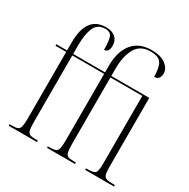

<svg xmlns="http://www.w3.org/2000/svg" viewBox="-173 -934 1071 1090"><g transform="rotate(30 362.0 -389.0)"><path d="M26 0V-10H43Q67 -10 79 -15Q91 -20 95 -37.5Q99 -55 99 -91V-526H29V-536H99V-587Q99 -761 226 -761Q266 -761 288 -741.5Q310 -722 310 -688Q310 -644 279 -644Q279 -701 270 -726Q261 -751 227 -751Q177 -751 158 -708.5Q139 -666 139 -593V-536H348V-579Q348 -673 391 -725.5Q434 -778 514 -778Q578 -778 609 -752.5Q640 -727 640 -696Q640 -677 630.5 -665Q621 -653 602 -653Q602 -712 585 -740Q568 -768 514 -768Q446 -768 417.5 -716Q389 -664 389 -585V-536H638V-86Q638 -51 642.5 -35Q647 -19 661 -14.5Q675 -10 703 -10H716V0H527V-10H532Q562 -10 576 -14.5Q590 -19 594 -35Q598 -51 598 -86V-526H389V-91Q389 -55 393 -37.5Q397 -20 409 -15Q421 -10 445 -10H460V0H277V-10H293Q316 -10 328 -15Q340 -20 344 -37.5Q348 -55 348 -91V-526H139V-91Q139 -55 143 -37.5Q147 -20 159 -15Q171 -10 195 -10H211V0Z"/></g></svg>

Font: Noto Serif Display ExtraCondensed ExtraLight
Style: Regular
Weight: 200
Width: 2
Designer: Monotype Design Team
Foundry: Monotype Imaging Inc.
Version: Version 2.009